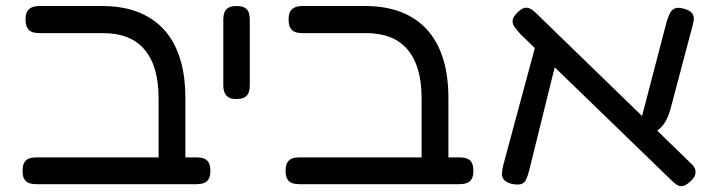

<svg xmlns="http://www.w3.org/2000/svg" viewBox="-20 -602 2381 638"><path d="M552 10Q536 10 526 5.5Q516 1 511.5 -8Q507 -17 507 -28V-274Q507 -328 495.5 -368.5Q484 -409 460.5 -437Q437 -465 402.5 -478.5Q368 -492 322 -492H111Q97 -492 87 -495.5Q77 -499 71 -509Q65 -519 65 -537Q65 -556 71 -565Q77 -574 87 -578Q97 -582 110 -582H319Q387 -582 438.5 -562Q490 -542 525 -503.5Q560 -465 578 -408Q596 -351 596 -276V-35Q596 -21 592 -11Q588 -1 578 4.5Q568 10 552 10ZM101 10Q87 10 77 6.5Q67 3 61 -6.5Q55 -16 55 -34Q55 -53 61 -62.5Q67 -72 77 -75.5Q87 -79 100 -79H634Q647 -79 657 -75.5Q667 -72 673 -62.5Q679 -53 679 -34Q679 -16 673 -6.5Q667 3 656.5 6.5Q646 10 633 10Z M765 -273Q747 -273 738 -279.5Q729 -286 725.5 -296Q722 -306 722 -318V-538Q722 -550 725.5 -560Q729 -570 738.5 -576Q748 -582 766 -582Q785 -582 794.5 -575.5Q804 -569 807 -559.5Q810 -550 810 -537V-317Q810 -305 806.5 -295Q803 -285 793.5 -279Q784 -273 765 -273Z M1426 10Q1410 10 1400 5.5Q1390 1 1385.5 -8Q1381 -17 1381 -28V-274Q1381 -328 1369.5 -368.5Q1358 -409 1334.5 -437Q1311 -465 1276.5 -478.5Q1242 -492 1196 -492H985Q971 -492 961 -495.5Q951 -499 945 -509Q939 -519 939 -537Q939 -556 945 -565Q951 -574 961 -578Q971 -582 984 -582H1193Q1261 -582 1312.5 -562Q1364 -542 1399 -503.5Q1434 -465 1452 -408Q1470 -351 1470 -276V-35Q1470 -21 1466 -11Q1462 -1 1452 4.5Q1442 10 1426 10ZM975 10Q961 10 951 6.5Q941 3 935 -6.5Q929 -16 929 -34Q929 -53 935 -62.5Q941 -72 951 -75.5Q961 -79 974 -79H1508Q1521 -79 1531 -75.5Q1541 -72 1547 -62.5Q1553 -53 1553 -34Q1553 -16 1547 -6.5Q1541 3 1530.5 6.5Q1520 10 1507 10Z M2274 1Q2260 14 2249 16Q2238 18 2229 12Q2220 6 2211 -3L1711 -487Q1698 -501 1690 -512Q1682 -523 1683.5 -535Q1685 -547 1701 -562Q1717 -577 1728.5 -576.5Q1740 -576 1752 -566.5Q1764 -557 1777 -543L2276 -59Q2285 -51 2289 -41.5Q2293 -32 2290 -21.5Q2287 -11 2274 1ZM1680 9Q1662 4 1654.5 -5Q1647 -14 1648 -27.5Q1649 -41 1653 -56L1762 -460L1835 -426L1739 -38Q1734 -18 1728.5 -6Q1723 6 1712.5 9.5Q1702 13 1680 9ZM2139 -148 2104 -180 2195 -529Q2200 -545 2205.5 -557Q2211 -569 2222.5 -574Q2234 -579 2256 -572Q2275 -566 2281 -556.5Q2287 -547 2285 -534Q2283 -521 2278 -504L2207 -236Q2201 -216 2193 -201Q2185 -186 2172 -174.5Q2159 -163 2139 -148Z"/></svg>

Font: Fredoka SemiExpanded
Style: Regular
Weight: 400
Width: 6
Designer: Ben Nathan
Foundry: Milena B. Brandão, Ben Nathan
Version: Version 2.001